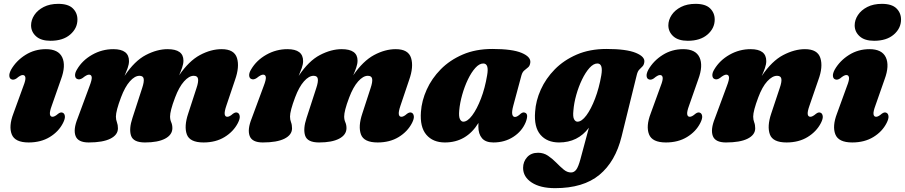

<svg xmlns="http://www.w3.org/2000/svg" viewBox="-20 -728 4704 998"><path d="M242.5 -516Q193.5 -516 167.8 -539Q142 -562 141.5 -595.5Q141.5 -624 158.5 -649.8Q175.5 -675.5 207.2 -691.8Q239 -708 283 -708Q334.5 -708 358.5 -684.5Q382.5 -661 382.5 -626.5Q382.5 -581 345 -548.5Q307.5 -516 242.5 -516ZM249 -178.5Q237.5 -147.5 239.5 -134.2Q241.5 -121 253 -121Q264.5 -121 282 -136.5Q296 -147 306 -142Q315.5 -138 317.2 -124.5Q319 -111 307.5 -88.5Q285 -44 238.8 -15.8Q192.5 12.5 129 12.5Q57.5 12.5 41 -29.8Q24.5 -72 49.5 -137.5L101.5 -280.5Q114 -312 112 -325Q110 -338 98 -338Q86.5 -338 66 -320.5Q51 -310.5 40 -315.5Q30 -319 28.5 -332.5Q27 -346 38 -366.5Q64.5 -412.5 112.2 -442.5Q160 -472.5 218.5 -472.5Q283.5 -472.5 303.5 -429.8Q323.5 -387 297 -315.5Z M668.5 -115 719 -270.5Q729.5 -302 727 -318Q724.5 -334 705 -334Q680.5 -334 655 -305.2Q629.5 -276.5 609 -222Q582.5 -151.5 582.5 -122Q582.5 -106 587.8 -92.5Q593 -79 593 -61Q593 -27 553.8 -7.2Q514.5 12.5 441 12.5Q385.5 12.5 372.8 -21.2Q360 -55 383.5 -113L445.5 -280.5Q458.5 -314 456.8 -327Q455 -340 442.5 -340Q431 -340 409.5 -322.5Q393.5 -312 382.5 -317Q371.5 -320.5 370.2 -334.8Q369 -349 380.5 -367.5Q408 -414.5 459.2 -443.5Q510.5 -472.5 569 -472.5Q650.5 -472.5 650.5 -410.5Q650.5 -394 643.5 -374.2Q636.5 -354.5 627.5 -333.5Q679.5 -411.5 738 -442Q796.5 -472.5 851 -472.5Q933.5 -472.5 933.5 -413Q933.5 -396.5 926.8 -376.8Q920 -357 911 -336.5Q962 -411 1019.2 -441.8Q1076.5 -472.5 1132 -472.5Q1197.5 -472.5 1211.8 -426.5Q1226 -380.5 1201.5 -312L1156.5 -178.5Q1146 -147.5 1148 -134.2Q1150 -121 1161.5 -121Q1173.5 -121 1190.5 -136.5Q1205 -147 1215 -142Q1224 -138 1226 -124.5Q1228 -111 1216.5 -88.5Q1193.5 -44 1147.5 -15.8Q1101.5 12.5 1038 12.5Q966.5 12.5 951.2 -29.2Q936 -71 958 -137L1001.5 -270.5Q1012 -301.5 1009.5 -317.8Q1007 -334 987 -334Q962.5 -334 936.5 -304.8Q910.5 -275.5 890 -221Q876 -184 870 -160.2Q864 -136.5 864 -122.5Q864 -106 870 -92.5Q876 -79 876 -61.5Q875.5 -27 838 -7.2Q800.5 12.5 733.5 12.5Q673 12.5 661.2 -22.8Q649.5 -58 668.5 -115Z M1573.5 -115 1624 -270.5Q1634.5 -302 1632 -318Q1629.5 -334 1610 -334Q1585.5 -334 1560 -305.2Q1534.5 -276.5 1514 -222Q1487.5 -151.5 1487.5 -122Q1487.5 -106 1492.8 -92.5Q1498 -79 1498 -61Q1498 -27 1458.8 -7.2Q1419.5 12.5 1346 12.5Q1290.5 12.5 1277.8 -21.2Q1265 -55 1288.5 -113L1350.5 -280.5Q1363.5 -314 1361.8 -327Q1360 -340 1347.5 -340Q1336 -340 1314.5 -322.5Q1298.5 -312 1287.5 -317Q1276.5 -320.5 1275.2 -334.8Q1274 -349 1285.5 -367.5Q1313 -414.5 1364.2 -443.5Q1415.5 -472.5 1474 -472.5Q1555.5 -472.5 1555.5 -410.5Q1555.5 -394 1548.5 -374.2Q1541.5 -354.5 1532.5 -333.5Q1584.5 -411.5 1643 -442Q1701.5 -472.5 1756 -472.5Q1838.5 -472.5 1838.5 -413Q1838.5 -396.5 1831.8 -376.8Q1825 -357 1816 -336.5Q1867 -411 1924.2 -441.8Q1981.5 -472.5 2037 -472.5Q2102.5 -472.5 2116.8 -426.5Q2131 -380.5 2106.5 -312L2061.5 -178.5Q2051 -147.5 2053 -134.2Q2055 -121 2066.5 -121Q2078.5 -121 2095.5 -136.5Q2110 -147 2120 -142Q2129 -138 2131 -124.5Q2133 -111 2121.5 -88.5Q2098.5 -44 2052.5 -15.8Q2006.5 12.5 1943 12.5Q1871.5 12.5 1856.2 -29.2Q1841 -71 1863 -137L1906.5 -270.5Q1917 -301.5 1914.5 -317.8Q1912 -334 1892 -334Q1867.5 -334 1841.5 -304.8Q1815.5 -275.5 1795 -221Q1781 -184 1775 -160.2Q1769 -136.5 1769 -122.5Q1769 -106 1775 -92.5Q1781 -79 1781 -61.5Q1780.5 -27 1743 -7.2Q1705.5 12.5 1638.5 12.5Q1578 12.5 1566.2 -22.8Q1554.5 -58 1573.5 -115Z M2648 -178.5Q2639.5 -147 2642.8 -133.5Q2646 -120 2657 -120Q2668.5 -120 2686.5 -137Q2698.5 -146.5 2708 -142.5Q2729.5 -136.5 2712.5 -92.5Q2693 -45.5 2648 -16.5Q2603 12.5 2544.5 12.5Q2504 12.5 2485.2 -9.8Q2466.5 -32 2466.5 -70Q2466.5 -79 2467 -89Q2404.5 12.5 2292.5 12.5Q2230.5 12.5 2196.2 -27.5Q2162 -67.5 2168 -147Q2172 -204.5 2198 -262.2Q2224 -320 2271 -367.8Q2318 -415.5 2385.2 -444.5Q2452.5 -473.5 2539.5 -473.5Q2643 -473.5 2691.5 -453Q2740 -432.5 2736.5 -403Q2734.5 -386 2725.2 -378.2Q2716 -370.5 2705.8 -362.2Q2695.5 -354 2690.5 -336.5ZM2367 -154Q2364 -121 2371 -108.2Q2378 -95.5 2388 -95.5Q2410 -95.5 2434.5 -128.2Q2459 -161 2480 -215.5Q2501 -270 2512 -336.5Q2523 -398 2492 -398Q2471.5 -398 2450.8 -375Q2430 -352 2412.2 -315Q2394.5 -278 2382.5 -235.5Q2370.5 -193 2367 -154Z M3211 -18.5Q3179 112 3095.5 181Q3012 250 2865.5 250Q2788.5 250 2743.8 220.8Q2699 191.5 2699 144.5Q2699 112.5 2719.8 89.2Q2740.5 66 2777 66Q2805.5 66 2828.5 81.5Q2851.5 97 2871.2 117.2Q2891 137.5 2909.5 153Q2928 168.5 2948 168.5Q2964.5 168.5 2975.5 153.5Q2986.5 138.5 2997 99.5L3041 -64Q2983.5 12.5 2886 12.5Q2823.5 12.5 2789.2 -27.5Q2755 -67.5 2761.5 -147Q2765 -204.5 2791 -262.2Q2817 -320 2864 -367.8Q2911 -415.5 2978.2 -444.5Q3045.5 -473.5 3132.5 -473.5Q3236 -473.5 3285 -453.2Q3334 -433 3329 -404.5Q3327 -390 3319.2 -382.5Q3311.5 -375 3303 -366.2Q3294.5 -357.5 3290 -339ZM2960.5 -153.5Q2957 -121 2964 -108.2Q2971 -95.5 2981.5 -95.5Q3003.5 -95.5 3027.8 -128Q3052 -160.5 3073 -215.2Q3094 -270 3105.5 -336.5Q3116 -398 3085 -398Q3065 -398 3044.2 -375Q3023.5 -352 3005.5 -314.8Q2987.5 -277.5 2975.5 -235Q2963.5 -192.5 2960.5 -153.5Z M3555 -516Q3506 -516 3480.2 -539Q3454.5 -562 3454 -595.5Q3454 -624 3471 -649.8Q3488 -675.5 3519.8 -691.8Q3551.5 -708 3595.5 -708Q3647 -708 3671 -684.5Q3695 -661 3695 -626.5Q3695 -581 3657.5 -548.5Q3620 -516 3555 -516ZM3561.5 -178.5Q3550 -147.5 3552 -134.2Q3554 -121 3565.5 -121Q3577 -121 3594.5 -136.5Q3608.5 -147 3618.5 -142Q3628 -138 3629.8 -124.5Q3631.5 -111 3620 -88.5Q3597.5 -44 3551.2 -15.8Q3505 12.5 3441.5 12.5Q3370 12.5 3353.5 -29.8Q3337 -72 3362 -137.5L3414 -280.5Q3426.5 -312 3424.5 -325Q3422.5 -338 3410.5 -338Q3399 -338 3378.5 -320.5Q3363.5 -310.5 3352.5 -315.5Q3342.5 -319 3341 -332.5Q3339.5 -346 3350.5 -366.5Q3377 -412.5 3424.8 -442.5Q3472.5 -472.5 3531 -472.5Q3596 -472.5 3616 -429.8Q3636 -387 3609.5 -315.5Z M3695 -317Q3684 -320.5 3682.8 -334.8Q3681.5 -349 3693 -367.5Q3721 -414.5 3772 -443.5Q3823 -472.5 3881.5 -472.5Q3963 -472.5 3963 -410.5Q3963 -394 3956 -374Q3949 -354 3939.5 -333Q3992 -411 4051 -441.8Q4110 -472.5 4164 -472.5Q4229.5 -472.5 4244.2 -426.5Q4259 -380.5 4233.5 -312L4187.5 -178.5Q4176.5 -147.5 4178.5 -134.2Q4180.5 -121 4192.5 -121Q4203.5 -121 4221.5 -136.5Q4235 -147 4245.5 -142Q4254.5 -138 4256.5 -124.5Q4258.5 -111 4247 -88.5Q4224 -44 4178 -15.8Q4132 12.5 4068.5 12.5Q3997 12.5 3981.8 -29.2Q3966.5 -71 3988.5 -137L4033 -270.5Q4044 -302 4041.5 -318Q4039 -334 4019 -334Q3994.5 -334 3968.2 -305.5Q3942 -277 3921.5 -222Q3895 -151.5 3895 -122Q3895 -106 3900.2 -92.5Q3905.5 -79 3905.5 -61Q3905.5 -27 3866.2 -7.2Q3827 12.5 3753.5 12.5Q3698 12.5 3685.2 -21.2Q3672.5 -55 3696 -113L3758 -280.5Q3771 -314 3769.2 -327Q3767.5 -340 3755 -340Q3743.5 -340 3722 -322.5Q3706.5 -312 3695 -317Z M4523.5 -516Q4474.5 -516 4448.8 -539Q4423 -562 4422.5 -595.5Q4422.5 -624 4439.5 -649.8Q4456.5 -675.5 4488.2 -691.8Q4520 -708 4564 -708Q4615.5 -708 4639.5 -684.5Q4663.5 -661 4663.5 -626.5Q4663.5 -581 4626 -548.5Q4588.5 -516 4523.5 -516ZM4530 -178.5Q4518.5 -147.5 4520.5 -134.2Q4522.5 -121 4534 -121Q4545.5 -121 4563 -136.5Q4577 -147 4587 -142Q4596.5 -138 4598.2 -124.5Q4600 -111 4588.5 -88.5Q4566 -44 4519.8 -15.8Q4473.5 12.5 4410 12.5Q4338.5 12.5 4322 -29.8Q4305.5 -72 4330.5 -137.5L4382.5 -280.5Q4395 -312 4393 -325Q4391 -338 4379 -338Q4367.5 -338 4347 -320.5Q4332 -310.5 4321 -315.5Q4311 -319 4309.5 -332.5Q4308 -346 4319 -366.5Q4345.5 -412.5 4393.2 -442.5Q4441 -472.5 4499.5 -472.5Q4564.5 -472.5 4584.5 -429.8Q4604.5 -387 4578 -315.5Z"/></svg>

Font: Fraunces 72pt S050 Black
Style: Italic
Weight: 900
Italic angle: -16°
Version: Version 1.000; ttfautohint (v1.8.3)